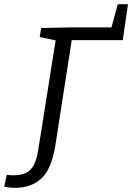

<svg xmlns="http://www.w3.org/2000/svg" viewBox="-130 -659 632 918"><path d="M-58 239Q-73 239 -85 237.5Q-97 236 -110 234L-98 177Q-81 179 -65 179Q-9 179 17 151Q43 123 53 57L136 -466L60 -482L67 -525L206 -528H403L433 -639H482L457 -467H213L134 40Q116 150 67.5 194.5Q19 239 -58 239Z"/></svg>

Font: Bitter
Style: Italic
Weight: 400
Italic angle: -9°
Designer: Sol Matas, and Bitter project Authors
Foundry: Sol Matas
Version: Version 2.001